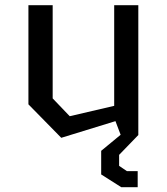

<svg xmlns="http://www.w3.org/2000/svg" viewBox="-20 -534 660 760"><path d="M380.5 63V156.5L460 207H525V143.5H482.5L451.5 122.5V79L528 0H527.5V-513.5H432V-115L256 -74L188.5 -144.5V-513.5H92.5V-121L222.5 11.5L437 -54.5L457.5 -0.5Z"/></svg>

Font: FontWithASyntaxHighlighterNightOwl
Style: Regular
Weight: 400
Designer: Riley Cran & the Lettermatic Team
Foundry: Lettermatic
Version: Version 1.000 (FontWithASyntaxHighlighterNightOwl)